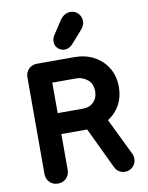

<svg xmlns="http://www.w3.org/2000/svg" viewBox="-103 -1037 863 1120"><g transform="rotate(-10 329.0 -477.0)"><path d="M148.8 10Q119.2 10 99.6 -9.6Q80 -29.2 80 -59V-631.2Q80 -661 99.6 -680.5Q119.2 -700 148.8 -700H217.5V-59Q217.5 -29.2 198 -9.6Q178.5 10 148.8 10ZM189.2 -271.2V-395.2H367.5Q407.2 -395.2 431.1 -419.8Q455 -444.2 455 -482.2Q455 -528.5 425.5 -552.1Q396 -575.8 359.8 -575.8H188.8V-700H369.8Q435 -700 485.6 -673Q536.2 -646 565.9 -597.6Q595.5 -549.2 595.5 -484.8Q595.5 -420.5 566.5 -372.4Q537.5 -324.2 488.6 -297.8Q439.8 -271.2 380.2 -271.2ZM545.8 10Q526.5 10 510.9 0.1Q495.2 -9.8 487.2 -26.5L348.2 -318L479 -345.8L605 -86.5Q612 -72.8 612 -56.5Q612 -29.2 593 -9.6Q574 10 545.8 10ZM321.5 -753Q301.2 -753 283.8 -768.4Q266.2 -783.8 266.2 -809Q266.2 -829.8 277 -845.8L331 -928.2Q344 -947.2 361.9 -956.2Q379.8 -965.2 396.8 -963.5Q422 -962.2 439.1 -943.4Q456.2 -924.5 456.2 -898.2Q456.2 -886.8 451.5 -874.5Q446.8 -862.2 434.8 -849L370 -775.5Q348.8 -753 321.5 -753Z"/></g></svg>

Font: National Park
Style: Regular
Weight: 400
Designer: Andrea Herstowski, Ben Hoepner
Version: Version 1.009